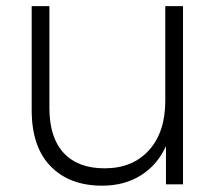

<svg xmlns="http://www.w3.org/2000/svg" viewBox="-20 -601 701 626"><path d="M576.7 0H521.1V-124.4Q493.3 -63.3 439.4 -29.4Q385.6 4.4 313.3 4.4Q206.7 4.4 145 -58.9Q83.3 -122.2 83.3 -242.2V-581.1H141.1V-248.9Q141.1 -152.2 187.8 -102.2Q234.4 -52.2 321.1 -52.2Q412.2 -52.2 465.6 -111.1Q518.9 -170 518.9 -272.2V-581.1H576.7Z"/></svg>

Font: Paperlogy 3 Light
Style: Regular
Weight: 300
Designer: redesigned by Lee Juim, glyphs from Gmarket Sans & Montserrat
Foundry: PT&
Version: Version 1.001